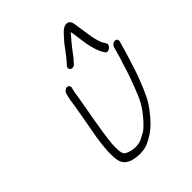

<svg xmlns="http://www.w3.org/2000/svg" viewBox="-197 -836 933 933"><g transform="rotate(-45 269.5 -369.5)"><path d="M175.8 -480 172.9 -469C170.8 -461 169 -452.7 167.3 -444C164.5 -417.9 162.3 -411.2 156.9 -377.5C142.1 -284.9 115.9 -180.7 120.3 -104C122 -62.2 131.8 -43 165.3 -28C196.5 -17.4 244 -13.9 278.9 -30C311.3 -45.1 341.4 -64.2 367.4 -93C394.2 -122.4 421.3 -154.6 439.6 -193C462.5 -239.4 484.4 -296.6 500.5 -349C511.6 -385.5 518.6 -403 529.1 -443L538.5 -475C541.2 -485.6 535.3 -495 524.7 -495C514.1 -495 502.5 -486.6 499.7 -476L490.3 -444C484.9 -423.3 479.9 -406.7 475.2 -394C466 -364.4 457.3 -334.3 445.9 -305C425.6 -251 407.8 -197.2 376.1 -157C357 -131.9 330.9 -100.2 306 -84C292.8 -76.7 280.8 -70.3 270 -65C236.3 -50.1 189.8 -60.3 171.4 -74C156.5 -86 159 -128 160.4 -154C168.8 -235.2 189.4 -338.1 204.1 -424C206.6 -438.1 207.8 -453.5 211.9 -469L214.8 -480C217.5 -490.3 210.7 -500 200.5 -500C190.4 -500 178.5 -490.3 175.8 -480ZM302.2 -554 310.8 -564C324 -577.3 330.3 -586.8 341.1 -601.5C360 -627.2 380.7 -650.9 400.6 -674C401.5 -674.7 402 -675.3 402.1 -676L405 -664C406.2 -653.3 407.9 -640.7 410 -626L416.5 -582C423.5 -549.5 430.3 -520.8 445.2 -497L450.1 -489C461 -470 497.1 -495.5 486 -515L481 -523C477.6 -527.7 474.7 -533 472.2 -539C456.8 -577.1 452.6 -632.9 444.7 -678C442.7 -696.6 439.3 -717 419 -719.5C400 -721.9 382.6 -705.2 371.6 -693C355.5 -674.9 342.7 -662.4 328 -641L297.5 -601C294.4 -597 290.1 -592 284.6 -586L276.2 -577C255.8 -556.1 281.2 -534.9 302.2 -554Z"/></g></svg>

Font: Just Breathe
Style: Obl5
Weight: 400
Foundry: Cannot Into Space Fonts
Version: Version 0.72